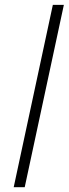

<svg xmlns="http://www.w3.org/2000/svg" viewBox="-20 -780 286 800"><path d="M83 0H37.1L200.2 -759.8H246.1Z"/></svg>

Font: TypoPRO Open Sans
Style: Italic
Weight: 300
Italic angle: -12°
Foundry: Ascender Corporation
Version: Version 1.10